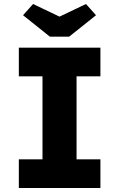

<svg xmlns="http://www.w3.org/2000/svg" viewBox="-20 -938 595 958"><path d="M74 0V-143H192V-557H74V-700H481V-557H362V-143H481V0ZM229 -755 95 -862 145 -918 277 -855 409 -918 459 -862 325 -755Z"/></svg>

Font: Lexend Deca
Style: Bold
Weight: 700
Designer: Bonnie Shaver-Troup, Thomas Jockin
Foundry: Lexend
Version: Version 1.008; ttfautohint (v1.8.4.7-5d5b)